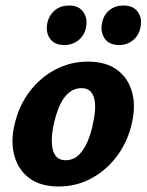

<svg xmlns="http://www.w3.org/2000/svg" viewBox="-20 -661 531 695"><path d="M193 14Q127 14 87 -15.5Q47 -45 32.5 -95.5Q18 -146 32 -207Q47 -276 86 -328Q125 -380 180 -409Q235 -438 298 -438Q362 -438 402 -409.5Q442 -381 457 -331Q472 -281 458 -218Q444 -152 406 -99.5Q368 -47 313 -16.5Q258 14 193 14ZM217 -81Q245 -81 264.5 -99.5Q284 -118 297.5 -150Q311 -182 318 -221Q330 -277 319.5 -309.5Q309 -342 275 -342Q250 -342 230 -326Q210 -310 196 -279Q182 -248 173 -204Q162 -145 173 -113Q184 -81 217 -81ZM213 -498Q176 -498 160 -522.5Q144 -547 152 -581Q159 -608 179.5 -624.5Q200 -641 230 -641Q266 -641 282 -617Q298 -593 291 -560Q285 -532 263.5 -515Q242 -498 213 -498ZM411 -498Q374 -498 358 -523Q342 -548 350 -581Q356 -608 376.5 -624.5Q397 -641 427 -641Q463 -641 479.5 -617Q496 -593 488 -560Q482 -532 461 -515Q440 -498 411 -498Z"/></svg>

Font: Ysabeau ExtraBold
Style: Italic
Weight: 800
Italic angle: -12°
Designer: Christian Thalmann (Catharsis Fonts)
Version: Version 2.002